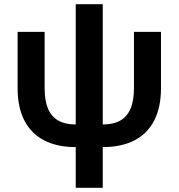

<svg xmlns="http://www.w3.org/2000/svg" viewBox="-20 -692 852 916"><path d="M341.3 9.8Q252.4 9.8 190.4 -22.5Q128.4 -54.7 96.2 -117.4Q64 -180.2 64 -271V-540H192.9V-271.5Q192.9 -211.4 209.2 -173.1Q225.6 -134.8 258.8 -116.5Q292 -98.1 341.3 -98.1H470.2Q520.5 -98.1 553.2 -116.5Q585.9 -134.8 602.5 -173.1Q619.1 -211.4 619.1 -271.5V-540H748V-271Q748 -180.2 715.8 -117.4Q683.6 -54.7 621.6 -22.5Q559.6 9.8 470.2 9.8ZM341.3 204.1V-671.9H470.2V204.1Z"/></svg>

Font: V-Inter
Style: SemiBold-600
Weight: 600
Designer: Rasmus Andersson
Foundry: rsms
Version: Version 4.000;git-4146feb